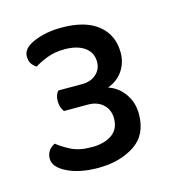

<svg xmlns="http://www.w3.org/2000/svg" viewBox="-63 -751 398 442"><g transform="rotate(-15 136.0 -530.0)"><path d="M134 -559Q154 -559 167 -570.5Q180 -582 180 -600Q180 -622 162.5 -634.5Q145 -647 115 -647Q92 -647 73.5 -640Q55 -633 43 -625Q35 -630 31 -636.5Q27 -643 27 -654Q27 -673 55.5 -685Q84 -697 121 -697Q178 -697 208 -672.5Q238 -648 238 -606Q238 -582 225 -563Q212 -544 189 -536Q213 -528 227.5 -507Q242 -486 242 -459Q242 -409 206.5 -386Q171 -363 120 -363Q76 -363 46.5 -377.5Q17 -392 17 -412Q17 -433 37 -443Q49 -433 68.5 -423Q88 -413 118 -413Q147 -413 165.5 -425.5Q184 -438 184 -464Q184 -484 170.5 -497Q157 -510 134 -510H77Q69 -521 69 -535Q69 -551 77 -559Z"/></g></svg>

Font: Baloo Da 2
Style: Regular
Weight: 400
Designer: Noopur Datye, Sulekha Rajkumar and Ek Type
Foundry: Ek Type
Version: Version 1.640;hotconv 1.0.111;makeotfexe 2.5.65597; ttfautoh